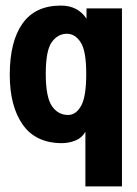

<svg xmlns="http://www.w3.org/2000/svg" viewBox="-20 -501 490 688"><path d="M286 167V-29Q274 -7 250.5 2.5Q227 12 200 12Q107 11 61 -55Q15 -121 15 -233Q15 -352 60.5 -416.5Q106 -481 198 -481Q259 -481 290 -434V-471H417V167ZM224 -89Q252 -89 270.5 -121.5Q289 -154 289 -236Q289 -319 269 -349.5Q249 -380 220 -380Q187 -380 165.5 -350Q144 -320 144 -237Q144 -153 166 -121Q188 -89 224 -89Z"/></svg>

Font: Inconsolata SemiCondensed Black
Style: Regular
Weight: 900
Width: 4
Monospace: yes
Designer: Raph Levien, Cyreal, Brenton Simpson
Foundry: Raph Levien, Cyreal, Google
Version: Version 3.001; ttfautohint (v1.8.2.53-6de2)